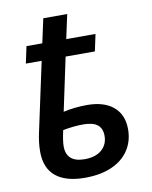

<svg xmlns="http://www.w3.org/2000/svg" viewBox="-86 -824 714 899"><g transform="rotate(-10 271.0 -375.0)"><path d="M271 -645H410.2L393.1 -564.9H253.9L200.2 -312Q253.4 -324.2 313 -324.2Q393.6 -324.2 438.2 -286.4Q482.9 -248.5 482.9 -179.2Q482.9 -123 454.6 -80.1Q426.3 -37.1 373 -13.7Q319.8 9.8 245.1 9.8Q154.3 9.8 106.7 -29.5Q59.1 -68.8 59.1 -147Q59.1 -189.9 69.8 -237.8L140.1 -564.9H64.9L82 -645H157.2L182.1 -759.8H295.9ZM279.8 -237.8Q236.3 -237.8 183.1 -228Q171.9 -178.7 171.9 -152.8Q171.9 -76.2 258.8 -76.2Q311 -76.2 340.1 -101.6Q369.1 -127 369.1 -168Q369.1 -202.6 347.9 -220.2Q326.7 -237.8 279.8 -237.8Z"/></g></svg>

Font: Open Sans Semibold
Style: Italic
Weight: 600
Italic angle: -12°
Foundry: Ascender Corporation
Version: Version 1.10